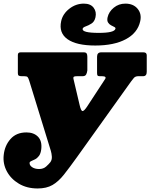

<svg xmlns="http://www.w3.org/2000/svg" viewBox="-26 -1046 850 1086"><path d="M683 -1025.5Q728.5 -1025.5 752.5 -996.2Q776.5 -967 767 -925.5Q752.5 -860 685.8 -824.2Q619 -788.5 513 -788.5Q406.5 -788.5 356 -824.2Q305.5 -860 320 -926.5Q329 -967.5 366 -996.5Q403 -1025.5 448.5 -1025.5Q486 -1025.5 503.5 -1002.5Q521 -979.5 514 -948Q508.5 -923.5 491.5 -912.8Q474.5 -902 459 -896.8Q443.5 -891.5 441.5 -883.5Q436.5 -860 533 -860Q621.5 -860 627 -883.5Q628.5 -889.5 620.5 -893.5Q612.5 -897.5 602 -903Q591.5 -908.5 585 -919Q578.5 -929.5 582.5 -948Q589.5 -979.5 617.5 -1002.5Q645.5 -1025.5 683 -1025.5ZM-5 -169Q0.5 -222.5 33.5 -259.8Q66.5 -297 123.5 -297Q165 -297 188.8 -272.8Q212.5 -248.5 207.5 -203Q204.5 -177.5 194.5 -164.2Q184.5 -151 172.2 -144.8Q160 -138.5 151 -135Q142 -131.5 141.5 -125.5Q140 -111.5 155.2 -100.8Q170.5 -90 195 -90Q219.5 -90 235.2 -104.2Q251 -118.5 259.5 -129.5Q268.5 -143 267.2 -160.5Q266 -178 261.5 -193L139.5 -589Q134.5 -605 130 -610Q125.5 -615 110.5 -615H96.5Q85.5 -615 80.2 -618.2Q75 -621.5 75 -632V-735Q75 -750 90.5 -750H447.5Q459.5 -750 463.8 -744Q468 -738 468 -725V-647.5Q466 -632.5 460.8 -623.8Q455.5 -615 441 -615H411Q399 -615 393.2 -612.8Q387.5 -610.5 389.5 -600L424 -453.5Q432 -418 440.8 -417.8Q449.5 -417.5 466.5 -443L568 -598Q579.5 -615 550.5 -615H537.5Q528.5 -615 525.8 -619Q523 -623 523 -633V-725Q523 -750 546.5 -750H785.5Q804 -750 804 -733V-640Q804 -615 783.5 -615H756.5Q739.5 -615 731 -605Q722.5 -595 714.5 -584L410 -158Q367 -98 335.8 -58.5Q304.5 -19 270.8 0.5Q237 20 187 20Q126 20 80.8 -7Q35.5 -34 12.5 -77.2Q-10.5 -120.5 -5 -169Z"/></svg>

Font: Besley* Narrow Fatface
Style: Italic
Weight: 900
Width: 4
Italic angle: -13°
Designer: Owen Earl
Foundry: indestructible type*
Version: Version 3.000; ttfautohint (v1.8.3)